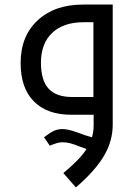

<svg xmlns="http://www.w3.org/2000/svg" viewBox="-20 -505 601 845"><path d="M391.1 -78.1V-407.2H348.1Q259.3 -407.2 209.7 -360.4Q160.2 -313.5 160.2 -229Q160.2 -150.9 194.1 -114.5Q228 -78.1 296.9 -78.1ZM173.8 99.1Q200.2 78.6 217.5 70.8Q234.9 63 254.9 63Q279.3 63 316.9 76.7Q365.2 94.7 384.8 99.1Q392.1 72.8 392.1 48.8V0H293.9Q187.5 0 129.2 -58.6Q70.8 -117.2 70.8 -228Q70.8 -345.7 145.5 -415.3Q220.2 -484.9 345.2 -484.9H476.1V43.9Q476.1 115.2 437.7 180.7Q399.4 246.1 314 319.8L258.8 256.8Q331.5 196.8 360.8 150.9L332.5 140.6Q303.2 128.9 287.4 125Q271.5 121.1 253.9 121.1Q233.9 121.1 199.2 136.2Z"/></svg>

Font: DroidArabicKufi
Style: Regular
Weight: 400
Designer: Pascal Zoghbi
Foundry: Ascender Corporation
Version: Version 1.00; ttfautohint (v1.4.1)